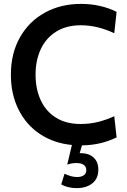

<svg xmlns="http://www.w3.org/2000/svg" viewBox="-20 -734 652 988"><path d="M402 14 390 54H394Q437 54 461.5 76.5Q486 99 486 139Q486 185 455 209.5Q424 234 375 234Q329 234 295 215L312 160Q348 177 376 177Q398 177 411 168Q424 159 424 142Q424 124 411 114.5Q398 105 373 105Q349 105 326 113L350 12Q257 3 186 -44Q115 -91 75.5 -170Q36 -249 36 -350Q36 -459 82.5 -541.5Q129 -624 211 -669Q293 -714 397 -714Q449 -714 496 -703Q543 -692 580 -673L568 -563Q481 -604 396 -604Q322 -604 269.5 -571.5Q217 -539 190 -481.5Q163 -424 163 -350Q163 -276 189.5 -218.5Q216 -161 268 -128.5Q320 -96 394 -96Q441 -96 482.5 -106Q524 -116 568 -136L580 -27Q499 13 402 14Z"/></svg>

Font: Cabin SemiBold
Style: Regular
Weight: 600
Designer: Pablo Impallari
Foundry: Pablo Impallari. http://www.impallari.com Igino Marini. http://www.ikern.com
Version: Version 2.200